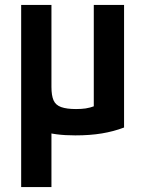

<svg xmlns="http://www.w3.org/2000/svg" viewBox="-20 -540 590 780"><path d="M66 220V-189L189 -133V220ZM286 10Q202 10 154 -7Q106 -24 86 -65.5Q66 -107 66 -180V-520H189V-187Q189 -152 197.5 -132.5Q206 -113 228.5 -105Q251 -97 289 -97Q311 -97 328 -99.5Q345 -102 365.5 -109.5Q386 -117 416 -131L361 -54V-520H484V-22Q442 -6 394 2Q346 10 286 10Z"/></svg>

Font: M PLUS Code Latin SemiExpanded SemiBold
Style: Regular
Weight: 600
Width: 6
Designer: Coji Morishita
Foundry: UNDERFOREST DESIGN
Version: Version 1.002; ttfautohint (v1.8.3)